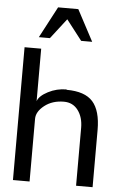

<svg xmlns="http://www.w3.org/2000/svg" viewBox="-62 -995 657 1040"><g transform="rotate(5 266.5 -475.0)"><path d="M295.9 -513.2V-511.2Q395.5 -511.2 438.7 -462.4Q481.9 -413.6 481.9 -309.1V2H392.1V-313Q392.1 -370.6 364 -408.2Q335.9 -445.8 287.1 -445.8Q224.6 -445.8 181.9 -412.4Q139.2 -378.9 139.2 -339.8V1H48.8V-721.2H139.2V-436Q148.9 -464.8 195.6 -489Q242.2 -513.2 295.9 -513.2ZM411.1 -782.2H351.1L266.1 -892.1L181.2 -782.2H121.1L210.9 -952.1H320.8Z"/></g></svg>

Font: Perun
Style: Regular
Weight: 400
Version: Version 1.0000